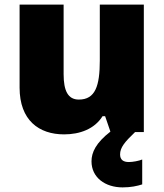

<svg xmlns="http://www.w3.org/2000/svg" viewBox="-20 -573 710 833"><path d="M501 97C501 67 521 43 566 0H604V-553H413V-311C413 -201 394 -141 322 -141C275 -141 256 -179 256 -251V-553H65V-193C65 -51 149 10 258 10C326 10 390 -13 425 -69H436L459 -2C396 47 377 88 377 127C377 197 436 240 512 240C548 240 575 234 597 227V119C583 125 556 130 539 130C516 130 501 121 501 97Z"/></svg>

Font: Noto Sans Bengali Black
Style: Regular
Weight: 900
Designer: Jelle Bosma - Monotype Design Team
Foundry: Monotype Imaging Inc.
Version: Version 2.003